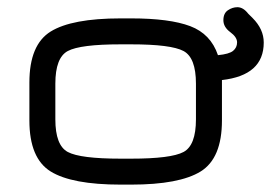

<svg xmlns="http://www.w3.org/2000/svg" viewBox="-20 -500 734 520"><path d="M306.6 -70.3H335Q443.4 -70.3 477.1 -88.4Q510.7 -106.4 510.7 -176.8V-273.4Q510.7 -343.8 477.1 -361.8Q443.4 -379.9 335 -379.9H306.6Q197.3 -379.9 163.6 -361.8Q129.9 -343.8 129.9 -273.4V-176.8Q129.9 -106.4 163.6 -88.4Q197.3 -70.3 306.6 -70.3ZM335 0H306.6Q174.8 0 117.2 -35.6Q59.6 -71.3 59.6 -173.8V-276.4Q59.6 -378.9 117.2 -414.6Q174.8 -450.2 306.6 -450.2H335Q439.5 -450.2 495.1 -429.2Q550.8 -408.2 570.3 -350.6Q600.6 -353.5 611.3 -362.3Q622.1 -371.1 622.1 -385.3Q622.1 -399.4 603.5 -413.1Q585 -426.8 585 -445.3Q585 -463.9 597.2 -472.2Q609.4 -480.5 623 -480.5Q638.7 -480.5 652.3 -462.9L664.1 -451.2Q694.3 -420.9 694.3 -384.8Q694.3 -295.9 581.1 -283.2V-173.8Q581.1 -71.3 523.4 -35.6Q465.8 0 335 0Z"/></svg>

Font: Jura
Style: DemiBold
Weight: 600
Version: Version 2.5